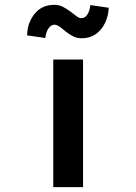

<svg xmlns="http://www.w3.org/2000/svg" viewBox="-20 -773 563 793"><path d="M200 0V-527H323V0ZM318 -615Q299 -615 284 -622Q269 -629 251 -643Q233 -659 223 -665Q213 -671 205 -671Q192 -671 181.5 -657.5Q171 -644 167 -616L92 -627Q93 -679 123 -716Q153 -753 204 -753Q223 -753 237.5 -746Q252 -739 270 -726Q288 -712 297.5 -705Q307 -698 316 -698Q330 -698 340 -711.5Q350 -725 353 -752L429 -741Q428 -708 414 -678.5Q400 -649 375.5 -632Q351 -615 318 -615Z"/></svg>

Font: Lexend Zetta Medium
Style: Regular
Weight: 500
Designer: Bonnie Shaver-Troup, Thomas Jockin
Foundry: Lexend
Version: Version 1.007